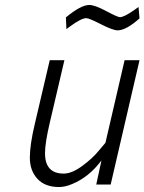

<svg xmlns="http://www.w3.org/2000/svg" viewBox="-20 -742 581 772"><path d="M453 -620Q434 -620 386 -644.5Q338 -669 327 -669Q307 -669 262 -636L247 -625L245 -672Q305 -722 339 -722Q361 -722 407 -697.5Q453 -673 462 -673Q480 -673 523 -704L537 -714L541 -668Q487 -620 453 -620ZM217 10Q161 10 130.5 -23Q100 -56 100 -108Q100 -160 120 -244L180 -500H239L180 -248Q161 -167 161 -126Q161 -44 236 -44Q269 -44 311 -75Q353 -106 378 -137L404 -168L481 -500H541L425 0H367L388 -97Q338 -30 270 -2Q242 10 217 10Z"/></svg>

Font: Titillium Web Light
Style: Italic
Weight: 300
Italic angle: -13°
Version: Version 1.002;PS 57.000;hotconv 1.0.70;makeotf.lib2.5.55311